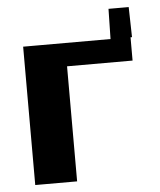

<svg xmlns="http://www.w3.org/2000/svg" viewBox="-48 -657 582 698"><g transform="rotate(-5 243.5 -307.5)"><path d="M52.6 -504.7H444.5V-419.7H76.3L205.4 -496.1V0.2H52.6ZM449.9 -504.7 447.4 -614.7H373.7L371.5 -504.7Z"/></g></svg>

Font: Russolo 10pt ExtraLight
Style: Regular
Weight: 200
Designer: Micah Stupak-Hahn
Version: Version 1.000